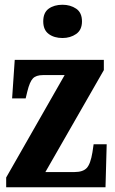

<svg xmlns="http://www.w3.org/2000/svg" viewBox="-20 -788 483 808"><path d="M6 0V-41L252 -472H161Q132 -472 118.5 -458Q105 -444 95 -403L88 -374H31L42 -536H417V-493L171 -64H294Q329 -64 345 -81Q361 -98 369 -147L374 -181H429L424 0ZM243 -628Q208 -628 185 -645Q162 -662 162 -698Q162 -735 185 -751.5Q208 -768 243 -768Q276 -768 300.5 -751.5Q325 -735 325 -698Q325 -662 300.5 -645Q276 -628 243 -628Z"/></svg>

Font: Noto Serif Khmer ExtraCondensed ExtraBold
Style: Regular
Weight: 800
Width: 2
Designer: Danh Hong and the Monotype Design Team
Foundry: Monotype Imaging Inc.
Version: Version 2.004; ttfautohint (v1.8.4.7-5d5b)